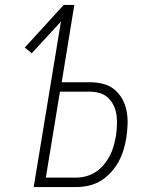

<svg xmlns="http://www.w3.org/2000/svg" viewBox="-20 -755 640 775"><path d="M116 0 226 -668 108 -540 80 -563 237 -735H280L229 -423H343Q370 -423 396 -416.5Q422 -410 441.5 -394Q461 -378 473.5 -355.5Q486 -333 491 -307Q496 -281 495 -254Q494 -227 490 -199Q486 -174 478.5 -149.5Q471 -125 458.5 -102Q446 -79 427 -58.5Q408 -38 385.5 -24.5Q363 -11 337.5 -5.5Q312 0 287 0ZM165 -38H286Q307 -38 327.5 -43.5Q348 -49 366.5 -61Q385 -73 399 -90Q413 -107 423 -126Q433 -145 438.5 -165Q444 -185 448 -206Q451 -227 452 -248Q453 -269 450.5 -289Q448 -309 439.5 -327.5Q431 -346 417 -359.5Q403 -373 383.5 -379Q364 -385 342 -385H222Z"/></svg>

Font: Iosevka XLt Ex Obl
Style: Regular
Weight: 200
Width: 7
Italic angle: -9°
Monospace: yes
Designer: Belleve Invis
Foundry: Belleve Invis
Version: Version 32.5.0; ttfautohint (v1.8.4)